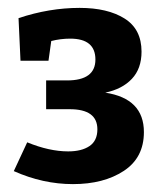

<svg xmlns="http://www.w3.org/2000/svg" viewBox="-20 -803 413 487"><path d="M345 -468Q345 -403 294 -369.5Q243 -336 165 -336Q89 -336 15 -369L49 -442Q105 -419 153 -419Q187 -419 207 -432.5Q227 -446 227 -475Q227 -526 157 -526H97V-599H150Q222 -599 222 -652Q222 -705 158 -705Q134 -705 110 -699L103 -649H32L27 -757Q105 -783 182 -783Q253 -783 296 -756Q339 -729 339 -672Q339 -629 314.5 -603Q290 -577 247 -568Q345 -553 345 -468Z"/></svg>

Font: Bitter Pro
Style: Bold
Weight: 700
Designer: Sol Matas, and Bitter project Authors
Foundry: Sol Matas
Version: Version 1.010